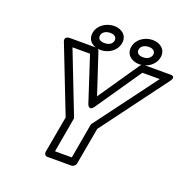

<svg xmlns="http://www.w3.org/2000/svg" viewBox="-158 -1052 1192 1224"><g transform="rotate(20 437.5 -440.0)"><path d="M470 -380 680 -686H798L488 -270C485 -266 484 -262 483 -258L442 -25H328L369 -258C370 -262 369 -266 368 -270L206 -686H325L425 -380C425 -380 440 -336 470 -380ZM460 -446 369 -722C366 -730 358 -736 349 -736H172C125 -736 143 -699 143 -699L318 -251L273 0C271 11 279 25 294 25H458C469 25 484 15 487 0L532 -251L865 -699C895 -740 849 -736 849 -736H673C664 -736 655 -730 649 -722ZM389 -781C354 -781 341 -797 345 -818C348 -838 369 -855 402 -855C434 -855 447 -838 444 -818C440 -797 422 -781 389 -781ZM380 -731C431 -731 484 -763 494 -818C504 -872 462 -905 411 -905C360 -905 305 -873 295 -818C285 -762 329 -731 380 -731ZM650 -780C617 -780 603 -797 607 -818C610 -838 631 -855 664 -855C696 -855 709 -838 706 -818C702 -797 682 -780 650 -780ZM642 -730C693 -730 746 -763 756 -818C766 -872 723 -905 672 -905C621 -905 567 -873 557 -818C547 -763 590 -730 642 -730Z"/></g></svg>

Font: Asimov
Style: WidOuIt
Weight: 500
Designer: Google
Version: Version 2.000980; 2014